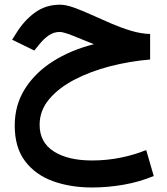

<svg xmlns="http://www.w3.org/2000/svg" viewBox="-20 -476 725 833"><path d="M631.3 -328.6V-217.8Q543 -210.4 457.8 -188.5Q372.6 -166.5 303.5 -130.6Q234.4 -94.7 193.1 -45.4Q151.9 3.9 151.9 65.4Q151.9 141.6 213.4 180.9Q274.9 220.2 378.9 220.2Q442.9 220.2 503.4 208Q564 195.8 614.3 174.8L647 287.6Q586.4 313 517.3 325.2Q448.2 337.4 379.4 337.4Q285.2 337.4 209.2 309.8Q133.3 282.2 88.6 222.9Q43.9 163.6 43.9 68.8Q43.9 -20 87.9 -90.1Q131.8 -160.2 209.2 -209.5Q286.6 -258.8 387.2 -284.2Q335.9 -305.7 295.2 -321.5Q254.4 -337.4 239.7 -337.4Q211.9 -337.4 189.7 -321.3Q167.5 -305.2 150.4 -283.2L128.9 -256.8L32.7 -303.7L49.3 -330.1Q84 -386.7 131.1 -421.1Q178.2 -455.6 240.2 -455.6Q266.1 -455.6 301.3 -442.9Q336.4 -430.2 377.4 -411.6Q418.5 -393.1 461.9 -374.3Q505.4 -355.5 548.6 -342.5Q591.8 -329.6 631.3 -328.6Z"/></svg>

Font: Vazirmatn RD FD SemiBold
Style: Regular
Weight: 600
Designer: Saber Rastikerdar
Foundry: Saber Rastikerdar
Version: Version 33.003